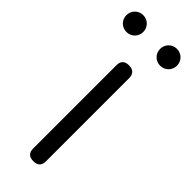

<svg xmlns="http://www.w3.org/2000/svg" viewBox="-300 -782 805 805"><g transform="rotate(45 103.0 -379.5)"><path d="M72 -37C72 -12 85 0 110 0C135 0 148 -12 148 -37V-531C148 -556 134 -568 109 -568C85 -568 72 -556 72 -531ZM-47 -709C-47 -681 -25 -659 3 -659C31 -659 53 -681 53 -709C53 -737 31 -759 3 -759C-25 -759 -47 -737 -47 -709ZM153 -709C153 -681 175 -659 203 -659C231 -659 253 -681 253 -709C253 -737 231 -759 203 -759C175 -759 153 -737 153 -709Z"/></g></svg>

Font: Numismatica Pro
Style: Regular
Weight: 400
Designer: Chris Hopkins
Foundry: Edward C. D. Hopkins
Version: Version 2.19D